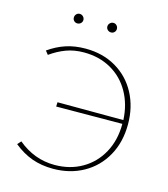

<svg xmlns="http://www.w3.org/2000/svg" viewBox="-122 -930 900 1030"><g transform="rotate(15 328.0 -415.0)"><path d="M167 -808Q167 -819 174.5 -827Q182 -835 193 -835Q204 -835 212 -827Q220 -819 220 -808Q220 -797 212 -789.5Q204 -782 193 -782Q182 -782 174.5 -789.5Q167 -797 167 -808ZM353 -808Q353 -819 361 -827Q369 -835 380 -835Q391 -835 398.5 -827Q406 -819 406 -808Q406 -797 398.5 -789.5Q391 -782 380 -782Q369 -782 361 -789.5Q353 -797 353 -808ZM596 -329Q596 -230 553.5 -154Q511 -78 436.5 -36.5Q362 5 268 5Q204 5 151 -14Q98 -33 49 -73L67 -93Q158 -17 271 -17Q356 -17 423 -55.5Q490 -94 528 -163.5Q566 -233 566 -324L199 -322L200 -346L566 -345Q562 -431 524 -498.5Q486 -566 420 -603.5Q354 -641 269 -641Q215 -641 170.5 -624.5Q126 -608 84 -578L68 -598Q113 -630 162.5 -646.5Q212 -663 272 -663Q368 -663 441.5 -620Q515 -577 555.5 -501Q596 -425 596 -329Z"/></g></svg>

Font: Ysabeau SC Extralight
Style: Regular
Weight: 200
Designer: Christian Thalmann (Catharsis Fonts)
Version: Version 0.003